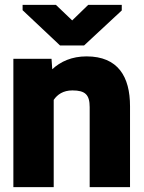

<svg xmlns="http://www.w3.org/2000/svg" viewBox="-20 -770 592 790"><path d="M35 0H201V-359C216 -381 240 -398 278 -398C331 -398 349 -380 349 -329V0H515V-333C515 -454 466 -538 336 -538C276 -538 229 -517 195 -485L192 -528H35ZM73 -728 227 -583H326L481 -727V-750H343L277 -686L210 -750H73Z"/></svg>

Font: Asimov Pro
Style: Ult
Weight: 900
Designer: Google
Version: Version 2.000980; 2014